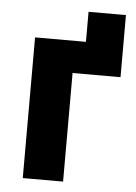

<svg xmlns="http://www.w3.org/2000/svg" viewBox="-48 -669 500 707"><g transform="rotate(5 201.5 -315.5)"><path d="M62.8 0H211.8V-401.4H389V-631H250.8V-520H62.8Z"/></g></svg>

Font: Fixel Variable
Style: Regular
Weight: 100
Width: 3
Designer: AlfaBravo + MacPaw
Foundry: Kyrylo Tkachov, Marchela Mozhyna, Serhii Makarenko, Maria Weinstein, Zakhar Kryvoshyya
Version: Version 1.211